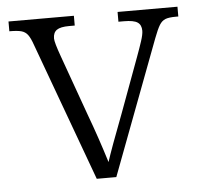

<svg xmlns="http://www.w3.org/2000/svg" viewBox="-44 -581 652 626"><g transform="rotate(-5 282.0 -268.0)"><path d="M82 -453Q74 -476 66 -486.5Q58 -497 45 -500.5Q32 -504 6 -504V-536H220V-504H202Q173 -504 161 -495.5Q149 -487 149 -468Q149 -455 166 -408L237 -210Q265 -135 291 -51Q304 -92 348 -207L414 -386Q424 -413 431 -434.5Q438 -456 438 -468Q438 -487 425.5 -495.5Q413 -504 381 -504H363V-536H559V-504H551Q528 -504 516.5 -499.5Q505 -495 497 -482Q489 -469 478 -440L312 0H248Z"/></g></svg>

Font: Noto Serif Light
Style: Regular
Weight: 300
Designer: Monotype Design Team
Foundry: Monotype Imaging Inc.
Version: Version 1.001